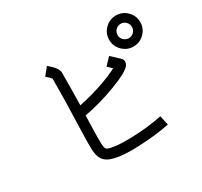

<svg xmlns="http://www.w3.org/2000/svg" viewBox="-166 -1030 1332 1267"><g transform="rotate(-30 500.0 -396.5)"><path d="M767.1 -772.9Q801.8 -807.6 850.6 -807.6Q899.4 -807.6 934.1 -772.9Q968.8 -738.3 968.8 -689.5Q968.8 -640.6 934.1 -606Q899.4 -571.3 850.6 -571.3Q801.8 -571.3 767.1 -606Q732.4 -640.6 732.4 -689.5Q732.4 -738.3 767.1 -772.9ZM812 -650.9Q828.1 -634.8 851.1 -634.8Q874 -634.8 889.6 -650.9Q905.3 -667 905.3 -689.5Q905.3 -711.9 889.6 -728Q874 -744.1 851.1 -744.1Q828.1 -744.1 812 -728Q795.9 -711.9 795.9 -689.5Q795.9 -667 812 -650.9ZM348.6 -335.9Q348.6 -315.4 346.7 -276.4Q342.8 -155.3 344.7 -123Q346.7 -87.9 354.5 -81.1Q358.4 -77.1 369.1 -72.3Q379.9 -67.4 425.3 -62Q470.7 -56.6 537.1 -58.6Q669.9 -62.5 772.5 -85L788.1 -12.7Q678.7 9.8 540 14.6Q519.5 15.6 501 15.6Q446.3 15.6 406.2 9.8Q334 0 304.7 -28.3Q275.4 -54.7 271.5 -118.2Q269.5 -154.3 273.4 -279.3Q281.2 -486.3 281.2 -654.3Q271.5 -668.9 245.1 -690.4L291 -747.1Q304.7 -735.4 318.4 -721.7Q354.5 -686.5 354.5 -659.2Q354.5 -534.2 351.6 -411.1Q449.2 -430.7 550.8 -466.8Q604.5 -486.3 642.6 -504.9Q653.3 -509.8 661.1 -514.6Q645.5 -529.3 628.9 -545.9L678.7 -598.6Q729.5 -550.8 737.3 -543.9Q757.8 -526.4 750 -501Q742.2 -474.6 690.4 -447.3Q651.4 -426.8 591.8 -404.3Q467.8 -357.4 348.6 -335.9Z"/></g></svg>

Font: irohakakuC Regular
Style: Regular
Weight: 400
Designer: [Source Han Sans]
Ryoko NISHIZUKA Ë•øÂ°öÊ∂ºÂ≠ê (kana & ideographs); Paul D. Hunt (Latin, Greek & Cyrillic); Wenlong ZHAN
Version: Version 1.001.20160904